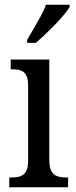

<svg xmlns="http://www.w3.org/2000/svg" viewBox="-20 -786 318 806"><path d="M19 0V-41H30Q50 -41 65 -46Q80 -51 89 -66Q98 -81 98 -110V-425Q98 -455 90 -470Q82 -485 67.5 -490Q53 -495 33 -495H25V-536H187V-115Q187 -84 195.5 -68Q204 -52 220 -46.5Q236 -41 255 -41H266V0ZM94 -619Q108 -643 123 -668.5Q138 -694 151.5 -719Q165 -744 173 -766H272V-756Q264 -743 248 -723.5Q232 -704 211.5 -683Q191 -662 169.5 -641.5Q148 -621 130 -606H94Z"/></svg>

Font: Noto Serif Condensed
Style: Regular
Weight: 400
Width: 3
Designer: Monotype Design Team
Foundry: Monotype Imaging Inc.
Version: Version 2.015